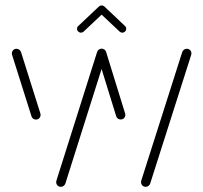

<svg xmlns="http://www.w3.org/2000/svg" viewBox="-20 -701 763 720"><path d="M508.9 -18.1Q508.9 -19.6 509.6 -23.3L663.3 -505.6Q665.2 -511.1 669.8 -514.6Q674.4 -518.1 680.4 -518.1Q688.1 -518.1 693 -513Q697.8 -507.8 697.8 -500.7Q697.8 -497 697 -495.2L543.3 -13Q541.9 -7.8 537 -4.1Q532.2 -0.4 526.3 -0.4Q518.5 -0.4 513.7 -5.7Q508.9 -11.1 508.9 -18.1ZM97.8 -265.6 25.2 -495.6Q24.4 -498.5 24.4 -500.4Q24.4 -507.4 29.3 -512.8Q34.1 -518.1 41.9 -518.1Q47.8 -518.1 52.6 -514.4Q57.4 -510.7 58.9 -505.6L131.5 -275.2Q132.2 -272.2 132.2 -270.4Q132.2 -263.3 127.4 -258Q122.6 -252.6 114.4 -252.6Q108.5 -252.6 103.9 -256.3Q99.3 -260 97.8 -265.6ZM190.7 -18.1Q190.7 -19.6 191.5 -23.3L344.1 -505.9Q345.9 -511.5 350.6 -515Q355.2 -518.5 361.1 -518.5Q368.9 -518.5 373.7 -513.1Q378.5 -507.8 378.5 -500.7Q378.5 -497.4 377.8 -495.6L225.2 -13Q223.7 -7.8 218.9 -4.1Q214.1 -0.4 208.1 -0.4Q200.4 -0.4 195.6 -5.7Q190.7 -11.1 190.7 -18.1ZM415.6 -265.6 344.4 -495.9Q343.7 -498.9 343.7 -500.7Q343.7 -507.8 348.5 -513Q353.3 -518.1 361.1 -518.1Q367.4 -518.1 372 -514.6Q376.7 -511.1 378.1 -505.6L449.3 -275.2Q450 -272.2 450 -270.4Q450 -263.3 445.2 -258.1Q440.4 -253 432.6 -253Q426.3 -253 421.7 -256.5Q417 -260 415.6 -265.6ZM361.1 -680.7Q367 -680.7 371.5 -676.5Q375.9 -672.2 375.9 -666.3Q375.9 -659.6 371.1 -655.6L293.7 -582.6Q289.6 -578.5 283.7 -578.5Q277.8 -578.5 273.3 -582.8Q268.9 -587 268.9 -593Q268.9 -599.6 273.7 -603.7L351.1 -676.7Q355.2 -680.7 361.1 -680.7ZM371.9 -676.3 448.5 -603.7Q453.3 -599.6 453.3 -593Q453.3 -587 448.9 -582.8Q444.4 -578.5 438.5 -578.5Q432.6 -578.5 428.5 -582.6L351.9 -654.8Z"/></svg>

Font: 26F Galaxy Sans Light
Style: Regular
Weight: 300
Designer: C₂₉H₂₅N₃O₅
Version: Version 1.100